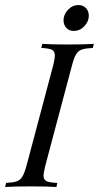

<svg xmlns="http://www.w3.org/2000/svg" viewBox="-47 -746 394 766"><path d="M126.6 -46Q126.6 -29 138.3 -23.4Q150 -17.7 181.5 -16.1L178.2 0Q141.1 -2.4 75.8 -2.4Q8.1 -2.4 -26.6 0L-22.6 -16.1Q5.6 -17.7 19.8 -22.6Q33.9 -27.4 42.3 -41.5Q50.8 -55.6 58.9 -85.5L165.3 -485.5Q171.8 -512.9 171.8 -524.2Q171.8 -541.9 160.1 -547.6Q148.4 -553.2 117.7 -554.8L121.8 -571Q154.8 -568.5 224.2 -568.5Q288.7 -568.5 327.4 -571L323.4 -554.8Q293.5 -553.2 279.4 -548.4Q265.3 -543.5 256.9 -529.8Q248.4 -516.1 240.3 -485.5L133.9 -85.5Q126.6 -54.8 126.6 -46ZM266.1 -725.8Q284.7 -725.8 296 -713.7Q307.3 -701.6 307.3 -683.1Q307.3 -660.5 289.5 -641.5Q271.8 -622.6 246.8 -622.6Q229 -622.6 217.7 -634.7Q206.5 -646.8 206.5 -665.3Q206.5 -687.9 224.2 -706.9Q241.9 -725.8 266.1 -725.8Z"/></svg>

Font: Playfair Display SC
Style: Italic
Weight: 400
Italic angle: -14°
Designer: Claus Eggers Sørensen
Foundry: Claus Eggers Sørensen
Version: Version 1.202; ttfautohint (v1.6)